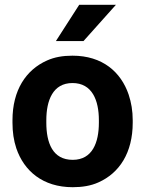

<svg xmlns="http://www.w3.org/2000/svg" viewBox="-20 -770 605 800"><path d="M32 -269V-259C32 -220 37 -185 48 -152C80 -58 158 10 283 10C323 10 359 4 390 -10C478 -49 533 -134 533 -259V-269C533 -308 527 -343 516 -376C484 -470 407 -538 282 -538C242 -538 207 -532 176 -518C88 -479 32 -394 32 -269ZM392 -269V-259C392 -176 365 -104 283 -104C199 -104 173 -175 173 -259V-269C173 -351 200 -424 282 -424C364 -424 392 -352 392 -269ZM310 -750 213 -599H328L463 -750Z"/></svg>

Font: Asimov
Style: Regular
Weight: 500
Designer: Google
Version: Version 2.000980; 2014